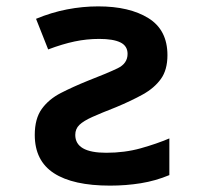

<svg xmlns="http://www.w3.org/2000/svg" viewBox="-20 -572 640 602"><path d="M325 10Q209 10 149 -29Q89 -68 89 -149Q89 -200 111 -230.5Q133 -261 171 -280.5Q209 -300 256 -319Q318 -343 349 -358Q380 -373 380 -403Q380 -428 357.5 -439Q335 -450 291 -450Q252 -450 214 -442Q176 -434 131 -417L93 -513Q141 -533 190 -542.5Q239 -552 288 -552Q386 -552 445.5 -515Q505 -478 505 -399Q505 -353 484.5 -324.5Q464 -296 428 -276Q392 -256 344 -236Q298 -218 270 -205.5Q242 -193 229 -180.5Q216 -168 216 -149Q216 -93 313 -93Q371 -93 421 -107Q471 -121 511 -138V-23Q468 -5 421.5 2.5Q375 10 325 10Z"/></svg>

Font: Noto Sans Mono SemiBold
Style: Regular
Weight: 600
Designer: Monotype Design Team
Foundry: Monotype Imaging Inc.
Version: Version 2.014; ttfautohint (v1.8.4.7-5d5b)